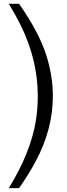

<svg xmlns="http://www.w3.org/2000/svg" viewBox="-20 -741 350 1002"><path d="M177.2 -240.2Q177.2 -428.2 87.9 -609.4Q61.5 -663.1 25.9 -721.2H79.6Q183.1 -573.2 221.7 -452.6Q255.9 -343.8 255.9 -240.2Q255.9 -67.4 167 99.6Q131.3 166.5 79.6 240.7H25.9Q139.2 56.2 166.5 -107.4Q177.2 -171.9 177.2 -240.2Z"/></svg>

Font: Molengo
Style: Regular
Weight: 400
Designer: moyogo
Foundry: moyogo
Version: Version 0.11; ttfautohint (v0.8) -G 32 -r 16 -x